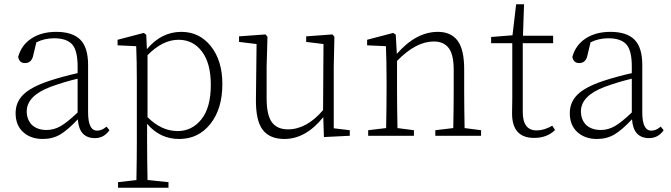

<svg xmlns="http://www.w3.org/2000/svg" viewBox="-20 -635 3138 898"><path d="M343 -109V-267Q280 -252 217 -229Q105 -187 105 -114Q105 -78 127 -53Q153 -27 198 -27Q232 -27 263.5 -45Q295 -63 343 -109ZM478 -43 492 -26Q466 11 424 11Q350 11 344 -77Q297 -27 261.5 -6Q226 15 180 15Q124 15 88.5 -17Q53 -49 53 -106Q53 -157 89 -192.5Q125 -228 208 -256Q268 -276 343 -293V-324Q343 -400 317 -428Q291 -456 233 -456Q188 -456 150 -437L134 -370Q125 -340 97 -340Q70 -340 65 -369Q80 -424 127 -455Q174 -486 243 -486Q319 -486 355.5 -449.5Q392 -413 392 -331V-110Q392 -24 434 -24Q454 -24 472 -38Z M670 -377V-87Q735 -22 811 -22Q878 -22 922 -77Q966 -132 966 -238Q966 -339 924.5 -394Q883 -449 815 -449Q741 -449 670 -377ZM664 -473 667 -405Q735 -486 828 -486Q913 -486 966.5 -418.5Q1020 -351 1020 -242Q1020 -126 964 -55.5Q908 15 818 15Q728 15 668 -56V33Q668 101 670 207L768 217V243H532V217L618 207Q620 101 620 33V-257Q620 -350 617 -419L530 -423V-449L652 -481Z M1541 -35 1616 -26V0L1495 6L1492 -87Q1410 15 1310 15Q1242 15 1209 -27.5Q1176 -70 1177 -170L1180 -429L1098 -439V-465L1222 -474L1231 -463L1227 -324V-176Q1227 -97 1251.5 -63.5Q1276 -30 1327 -30Q1414 -30 1491 -120L1493 -429L1412 -439V-465L1535 -474L1544 -463L1541 -324Z M2153 -36 2230 -26V0H2016V-26L2100 -36Q2102 -138 2102 -210V-308Q2102 -380 2078.5 -410.5Q2055 -441 2009 -441Q1925 -441 1837 -350V-210Q1837 -138 1839 -36L1916 -26V0H1702V-26L1786 -36Q1788 -138 1788 -210V-257Q1788 -350 1785 -419L1697 -423V-449L1819 -481L1831 -473L1836 -383Q1926 -486 2028 -486Q2089 -486 2120 -445Q2151 -404 2151 -311V-210Q2151 -138 2153 -36Z M2563 -47 2576 -27Q2539 10 2478 10Q2373 10 2375 -109Q2375 -118 2375.5 -141Q2376 -164 2376 -181V-433H2277V-462L2377 -470L2394 -615H2431L2426 -468H2567V-433H2425V-111Q2425 -25 2490 -25Q2525 -25 2563 -47Z M2935 -109V-267Q2872 -252 2809 -229Q2697 -187 2697 -114Q2697 -78 2719 -53Q2745 -27 2790 -27Q2824 -27 2855.5 -45Q2887 -63 2935 -109ZM3070 -43 3084 -26Q3058 11 3016 11Q2942 11 2936 -77Q2889 -27 2853.5 -6Q2818 15 2772 15Q2716 15 2680.5 -17Q2645 -49 2645 -106Q2645 -157 2681 -192.5Q2717 -228 2800 -256Q2860 -276 2935 -293V-324Q2935 -400 2909 -428Q2883 -456 2825 -456Q2780 -456 2742 -437L2726 -370Q2717 -340 2689 -340Q2662 -340 2657 -369Q2672 -424 2719 -455Q2766 -486 2835 -486Q2911 -486 2947.5 -449.5Q2984 -413 2984 -331V-110Q2984 -24 3026 -24Q3046 -24 3064 -38Z"/></svg>

Font: TypoPRO Source Serif Pro
Style: Regular
Weight: 300
Designer: Frank Grießhammer
Foundry: Adobe Systems Incorporated
Version: Version 1.017;PS (version unavailable);hotconv 1.0.79;makeot